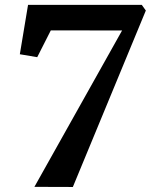

<svg xmlns="http://www.w3.org/2000/svg" viewBox="-20 -763 616 784"><path d="M478.5 -638.5 187.5 -639 132 -529.5 61 -541.5 94.5 -743H559L575.5 -720L277.5 0.5L120.5 0Z"/></svg>

Font: Merriweather 48pt
Style: Bold Italic
Weight: 700
Italic angle: -7.8°
Version: Version 2.101